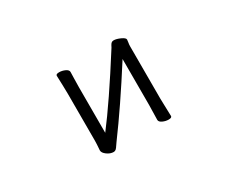

<svg xmlns="http://www.w3.org/2000/svg" viewBox="-84 -727 1169 984"><g transform="rotate(-30 500.0 -235.0)"><path d="M394 -25Q389 -19 382.5 -8.5Q376 2 370 7.5Q364 13 356 13Q336 13 317 -1Q298 -15 298 -29V-31Q301 -67 301 -86V-364L300 -413L298 -471Q298 -481 317 -481Q335 -481 352 -473Q369 -465 369 -453Q369 -432 368 -417L367 -364V-94Q463 -219 613 -456Q615 -460 619 -467.5Q623 -475 628 -479Q633 -483 641 -483Q657 -483 680 -472.5Q703 -462 703 -452Q703 -446 701 -435.5Q699 -425 699 -415V-106L700 -68L702 0Q702 10 683 10Q665 10 648 2Q631 -6 631 -18L633 -106V-377Q502 -171 394 -25Z"/></g></svg>

Font: Iansui
Style: Regular
Weight: 400
Designer: But Ko / Fontworks Inc.
Foundry: zi-hi.com / Fontworks Inc.
Version: Version 1.002